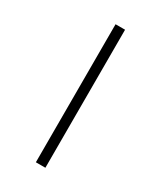

<svg xmlns="http://www.w3.org/2000/svg" viewBox="-139 -560 512 612"><g transform="rotate(30 117.5 -254.0)"><path d="M100 0V-508H135V0Z"/></g></svg>

Font: IBM Plex Sans Thai Looped ExtraLight
Style: Regular
Weight: 200
Designer: Mike Abbink, Paul van der Laan, Pieter van Rosmalen, Ben Mitchell, Mark Frömberg
Foundry: Bold Monday
Version: Version 1.0